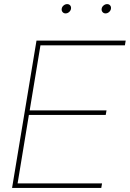

<svg xmlns="http://www.w3.org/2000/svg" viewBox="-20 -928 641 948"><path d="M39.6 0 160.2 -727.5H600.6L596.7 -704.1H179.7L126.5 -382.8H505.9L502 -360.4H122.6L66.9 -22.5H483.9L480 0ZM303.7 -861.8Q294.4 -861.8 288.8 -868.7Q283.2 -875.5 284.7 -884.8Q286.1 -894.5 294.2 -901.1Q302.2 -907.7 311.5 -907.7Q321.3 -907.7 326.7 -901.1Q332 -894.5 330.6 -884.8Q329.1 -875.5 321.3 -868.7Q313.5 -861.8 303.7 -861.8ZM501 -861.8Q491.7 -861.8 486.1 -868.7Q480.5 -875.5 481.9 -884.8Q483.4 -894.5 491.5 -901.1Q499.5 -907.7 508.8 -907.7Q518.6 -907.7 523.9 -901.1Q529.3 -894.5 527.8 -884.8Q526.4 -875.5 518.6 -868.7Q510.7 -861.8 501 -861.8Z"/></svg>

Font: Inter Display Thin
Style: Italic
Weight: 100
Italic angle: -9.39999°
Designer: Rasmus Andersson
Foundry: rsms
Version: Version 4.000;git-a52131595